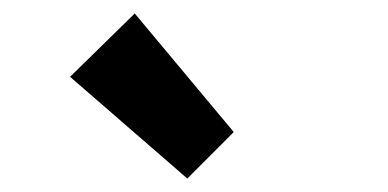

<svg xmlns="http://www.w3.org/2000/svg" viewBox="-20 -818 576 285"><path d="M258 -553 84 -704 180 -798 327 -622Z"/></svg>

Font: Narnoor ExtraBold
Style: Regular
Weight: 800
Designer: S. Sridhar Murthy
Foundry: SIL International
Version: Version 3.000